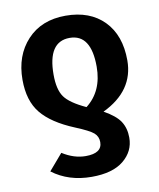

<svg xmlns="http://www.w3.org/2000/svg" viewBox="-85 -614 749 902"><g transform="rotate(-10 289.0 -162.5)"><path d="M387 -71Q443 -40 464 -7.5Q485 25 485 70Q485 135 432.5 178Q380 221 280 221Q170 221 92 162L158 85Q213 120 269 120Q347 120 347 67Q347 40 327.5 23Q308 6 242 -21Q135 -65 86.5 -124.5Q38 -184 38 -284Q38 -400 106 -473Q174 -546 289 -546Q405 -546 472 -477.5Q539 -409 539 -289Q539 -144 387 -71ZM186 -283Q186 -212 211 -176.5Q236 -141 312 -106Q392 -168 392 -285Q392 -440 290 -440Q186 -440 186 -283Z"/></g></svg>

Font: FiraGO SemiBold
Style: Regular
Weight: 600
Designer: bBox Type
Foundry: bBox Type GmbH
Version: Version 1.001;PS 001.001;hotconv 1.0.88;makeotf.lib2.5.64775